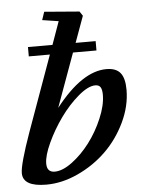

<svg xmlns="http://www.w3.org/2000/svg" viewBox="-53 -767 601 820"><g transform="rotate(-5 247.5 -357.0)"><path d="M112.8 11.2Q12.2 11.2 12.2 -46.9Q12.2 -84.5 59.1 -216.8L175.8 -541H85.4V-581.1H190.4L225.6 -679.7L155.8 -690.4L167.5 -725.1L317.9 -712.9L330.6 -693.8L289.6 -581.1H375.5V-541H274.9L191.4 -311Q306.2 -458 410.6 -458Q451.7 -458 470.2 -435.3Q488.8 -412.6 488.8 -362.8Q488.8 -292.5 455.6 -223.4Q422.4 -154.3 369.9 -103.3Q317.4 -52.2 248.8 -20.5Q180.2 11.2 112.8 11.2ZM386.2 -350.1Q386.2 -372.6 379.6 -382.8Q373 -393.1 357.4 -393.1Q326.7 -393.1 284.2 -356.9Q241.7 -320.8 205.8 -270.8Q169.9 -220.7 144.8 -166.5Q119.6 -112.3 119.6 -78.1Q119.6 -41 153.3 -41Q187 -41 228.5 -72Q270 -103 304.4 -148.4Q338.9 -193.8 362.5 -249.5Q386.2 -305.2 386.2 -350.1Z"/></g></svg>

Font: Elstob 8pt SemiBold
Style: Italic
Weight: 600
Italic angle: -20°
Designer: Peter S. Baker
Version: Version 1.015